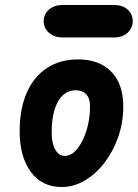

<svg xmlns="http://www.w3.org/2000/svg" viewBox="-20 -745 553 771"><path d="M227.5 6Q149 6 104 -54.5Q59 -115 59 -218Q59 -308 87.5 -372.8Q116 -437.5 168.8 -472Q221.5 -506.5 293.5 -506.5Q378.5 -506.5 426.8 -457.2Q475 -408 475 -317.5Q475 -253.5 454.8 -195.2Q434.5 -137 399.8 -91.8Q365 -46.5 320.5 -20.2Q276 6 227.5 6ZM187.5 -214Q187.5 -170 201.8 -144.5Q216 -119 240 -119Q267 -119 290 -147Q313 -175 327.2 -220.5Q341.5 -266 341.5 -318.5Q341.5 -351 325.8 -366.8Q310 -382.5 283.5 -382.5Q254.5 -382.5 232.8 -362.8Q211 -343 199.2 -305.2Q187.5 -267.5 187.5 -214ZM232.5 -594.5Q197.5 -594.5 176.5 -613.5Q155.5 -632.5 155.5 -660Q155.5 -688 176.5 -706.5Q197.5 -725 232.5 -725H437Q472.5 -725 492.8 -706.5Q513 -688 513 -660Q513 -633.5 492.8 -614Q472.5 -594.5 437 -594.5Z"/></svg>

Font: Edu VIC WA NT Hand Pre
Style: Regular
Weight: 400
Designer: Tina and Corey Anderson, Eben Sorkin, Mirko Velimirovic
Foundry: Google for Education
Version: Version 1.000